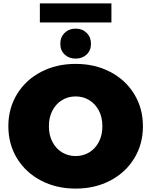

<svg xmlns="http://www.w3.org/2000/svg" viewBox="-20 -1091 888 1127"><path d="M29 -350Q29 -455 80 -538.5Q131 -622 221 -669Q311 -716 424 -716Q537 -716 627 -669Q717 -622 768 -538.5Q819 -455 819 -350Q819 -245 768 -161.5Q717 -78 627 -31Q537 16 424 16Q311 16 221 -31Q131 -78 80 -161.5Q29 -245 29 -350ZM581 -350Q581 -403 560 -442.5Q539 -482 503.5 -503.5Q468 -525 424 -525Q380 -525 344.5 -503.5Q309 -482 288 -442.5Q267 -403 267 -350Q267 -297 288 -257.5Q309 -218 344.5 -196.5Q380 -175 424 -175Q468 -175 503.5 -196.5Q539 -218 560 -257.5Q581 -297 581 -350ZM334 -834Q334 -873 359.5 -898Q385 -923 424 -923Q463 -923 488.5 -898Q514 -873 514 -834Q514 -795 488.5 -771Q463 -747 424 -747Q385 -747 359.5 -771Q334 -795 334 -834ZM214 -1071H634V-959H214Z"/></svg>

Font: Montserrat Alternates Black
Style: Regular
Weight: 900
Designer: Julieta Ulanovsky
Foundry: Julieta Ulanovsky
Version: Version 7.200